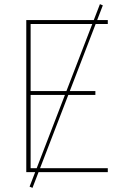

<svg xmlns="http://www.w3.org/2000/svg" viewBox="-20 -832 640 928"><path d="M107 0V-735H501V-716H128V-392H441V-373H128V-19H501V0ZM137 76 123 70 463 -812 477 -806Z"/></svg>

Font: Iosevka SS04 Thin Extended
Style: Regular
Weight: 100
Width: 7
Monospace: yes
Designer: Belleve Invis
Foundry: Belleve Invis
Version: Version 19.0.0; ttfautohint (v1.8.4)